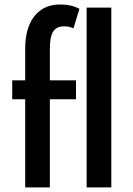

<svg xmlns="http://www.w3.org/2000/svg" viewBox="-20 -815 577 835"><path d="M89.5 -383.2H33.2V-465.5H89.5V-603.2Q89.5 -694.1 129.8 -744.8Q170 -795.5 241.4 -795.5Q290.9 -795.5 325.5 -776.4L299.5 -691.8Q280 -700.5 259.5 -700.5Q225.5 -700.5 211.1 -677.7Q196.8 -655 196.8 -602.3V-465.5H310.5V-383.2H196.8V0H89.5ZM356.8 -781.8H464.1V0H356.8Z"/></svg>

Font: Spartan MB SemBd
Style: Regular
Weight: 600
Designer: Matt Bailey, Mirko Velimirovic
Foundry: Matt Bailey
Version: Version 1.005